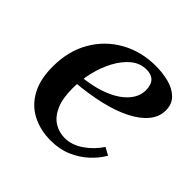

<svg xmlns="http://www.w3.org/2000/svg" viewBox="-132 -604 738 738"><g transform="rotate(45 237.5 -234.5)"><path d="M234 10Q179 10 134.5 -12.5Q90 -35 64.5 -81Q39 -127 39 -197Q39 -281 75.5 -344.5Q112 -408 175.5 -443.5Q239 -479 318 -479Q355 -479 388.5 -470.5Q422 -462 444 -441Q466 -420 466 -385Q466 -350 442 -321Q418 -292 374.5 -270Q331 -248 271 -234Q211 -220 138 -214V-246Q194 -251 235 -264.5Q276 -278 303 -297Q330 -316 343.5 -338.5Q357 -361 357 -385Q357 -415 343 -429.5Q329 -444 303 -444Q268 -444 240.5 -421.5Q213 -399 193 -362Q173 -325 162.5 -280.5Q152 -236 152 -191Q152 -136 167.5 -101.5Q183 -67 209 -51Q235 -35 266 -35Q304 -35 340.5 -60Q377 -85 401 -122L432 -105Q414 -74 385.5 -48Q357 -22 319.5 -6Q282 10 234 10Z"/></g></svg>

Font: Brygada 1918 SemiBold
Style: Italic
Weight: 600
Italic angle: -8°
Designer: Mateusz Machalski | Borys Kosmynka | Przemek Hoffer
Foundry: NIEPODLEGLA 2018
Version: Version 3.006